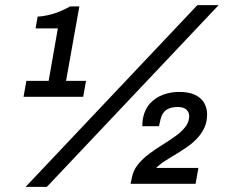

<svg xmlns="http://www.w3.org/2000/svg" viewBox="-20 -718 890 750"><path d="M80 12 751 -698H834L163 12ZM72 -340 83 -402H170L206 -607H119L127 -653Q146 -654 168.5 -659Q191 -664 213 -673Q235 -682 254 -693H290L238 -402H316L305 -340ZM490 0 495 -23Q500 -52 518.5 -75Q537 -98 562.5 -117Q588 -136 615.5 -153Q643 -170 666.5 -187Q690 -204 704.5 -223Q719 -242 719 -264Q719 -279 708.5 -289.5Q698 -300 674 -300Q653 -300 638.5 -293.5Q624 -287 616.5 -275Q609 -263 606 -247L601 -225H536Q536 -233 536.5 -240Q537 -247 538 -254Q545 -291 566 -314Q587 -337 617 -348Q647 -359 679 -359Q719 -359 743 -347Q767 -335 778 -315Q789 -295 789 -271Q789 -242 778.5 -219.5Q768 -197 751 -178.5Q734 -160 712.5 -145Q691 -130 668.5 -116.5Q646 -103 625.5 -90Q605 -77 590 -62H755L744 0Z"/></svg>

Font: Archivo SemiBold Medium
Style: Italic
Weight: 500
Italic angle: -10°
Version: Version 2.001